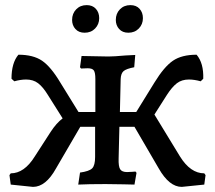

<svg xmlns="http://www.w3.org/2000/svg" viewBox="-20 -720 841 751"><path d="M784 -35 779 2 691 11Q642 11 601 -61L506 -224H447L444 -100Q443 -69 450 -58Q457 -47 477 -47Q488 -47 498 -48Q508 -49 510 -49L514 -44L506 2Q483 2 465 1L393 0Q326 0 286 2L293 -45Q329 -50 340.5 -61.5Q352 -73 352 -106V-224H294L199 -61Q159 11 109 11L22 2L17 -35L22 -42Q75 -42 116 -108L178 -204Q200 -238 225 -257L167 -349Q148 -380 129 -394.5Q110 -409 82 -409Q61 -409 36 -402L25 -412Q25 -474 52 -506Q110 -506 144.5 -482.5Q179 -459 216 -397L287 -282H353V-411Q353 -436 347 -444.5Q341 -453 323 -453L297 -452L293 -457L299 -501L404 -499Q426 -499 470 -503Q500 -505 509 -505L505 -457Q474 -451 463.5 -442Q453 -433 452 -411L449 -282H513L584 -397Q622 -459 656.5 -482.5Q691 -506 749 -506Q777 -473 775 -412L765 -402Q740 -409 719 -409Q691 -409 672 -394.5Q653 -380 633 -349L584 -272L684 -108Q725 -42 779 -42ZM262 -642Q262 -667 278 -683.5Q294 -700 319 -700Q342 -700 355 -685.5Q368 -671 368 -649Q368 -625 352 -608.5Q336 -592 311 -592Q288 -592 275 -606.5Q262 -621 262 -642ZM433 -642Q433 -667 449 -683.5Q465 -700 490 -700Q513 -700 526 -685.5Q539 -671 539 -649Q539 -625 523 -608.5Q507 -592 482 -592Q459 -592 446 -606.5Q433 -621 433 -642Z"/></svg>

Font: Alegreya SC Medium
Style: Regular
Weight: 500
Designer: Juan Pablo del Peral
Foundry: Huerta Tipografica
Version: Version 2.007; ttfautohint (v1.6)